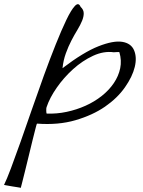

<svg xmlns="http://www.w3.org/2000/svg" viewBox="-88 -756 695 933"><path d="M12.7 157.2Q12.7 156.2 0 154.3Q-12.7 152.3 -27.8 149.9Q-43 147.5 -55.7 145Q-68.4 142.6 -68.4 142.6Q-55.7 117.2 -34.7 61.5Q-13.7 5.9 12.2 -67.4Q38.1 -140.6 66.9 -224.1Q95.7 -307.6 125 -388.2Q154.3 -468.8 182.6 -539.6Q210.9 -610.4 234.4 -659.2Q257.8 -708 275.9 -727.1Q293.9 -746.1 303.7 -722.7Q318.4 -709 318.8 -692.4Q319.3 -675.8 311 -655.3Q302.7 -634.8 288.1 -610.8Q273.4 -586.9 258.8 -558.6Q244.1 -530.3 231.9 -496.6Q219.7 -462.9 215.8 -424.8Q318.4 -502.9 390.6 -531.2Q462.9 -559.6 505.9 -552.7Q548.8 -545.9 563.5 -511.7Q578.1 -477.5 566.9 -430.7Q555.7 -383.8 519 -331.5Q482.4 -279.3 422.4 -237.8Q362.3 -196.3 278.8 -171.9Q195.3 -147.5 91.8 -155.3Q90.8 -156.2 85 -133.3Q79.1 -110.4 70.3 -75.2Q61.5 -40 51.8 1Q42 42 33.2 77.1Q24.4 112.3 18.6 135.3Q12.7 158.2 12.7 157.2ZM138.7 -236.3Q136.7 -233.4 136.7 -220.7Q136.7 -208 138.7 -204.1Q187.5 -202.1 235.8 -212.4Q284.2 -222.7 327.6 -242.2Q371.1 -261.7 406.7 -290Q442.4 -318.4 465.3 -352.5Q488.3 -386.7 496.1 -424.3Q503.9 -461.9 492.2 -502Q491.2 -503.9 479 -502.9Q466.8 -502 464.8 -502Q416 -508.8 364.3 -484.9Q312.5 -460.9 267.1 -419.9Q221.7 -378.9 187.5 -329.6Q153.3 -280.3 138.7 -236.3Z"/></svg>

Font: Nothing You Could Do
Style: Regular
Weight: 400
Version: Version 1.005